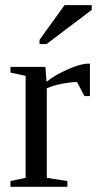

<svg xmlns="http://www.w3.org/2000/svg" viewBox="-20 -715 373 735"><path d="M324.2 -471.2V-347.2H303.2L274.9 -400.9Q250.5 -400.9 217 -394.3Q183.6 -387.7 159.2 -377V-34.2L237.8 -22V0H20V-22L78.1 -34.2V-424.8L20 -437V-459H153.8L158.2 -401.9Q187.5 -426.3 237.5 -448.7Q287.6 -471.2 316.9 -471.2ZM131.3 -546.4V-562.5L227.1 -695.3H331.1V-677.2L158.2 -546.4Z"/></svg>

Font: Tinos
Style: Regular
Weight: 400
Designer: Steve Matteson
Foundry: Monotype Imaging Inc.
Version: Version 1.23